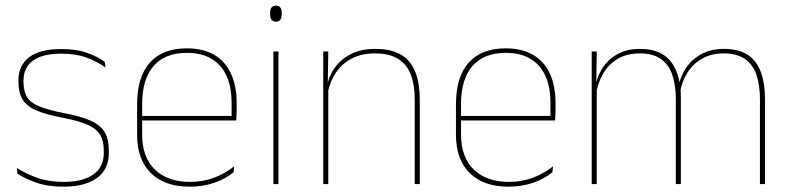

<svg xmlns="http://www.w3.org/2000/svg" viewBox="-20 -674 2894 703"><path d="M212.5 9.5Q154 9.5 112.2 -5.5Q70.5 -20.5 44.5 -37.5L41.5 -59Q76.5 -37 117.8 -22.5Q159 -8 213.5 -8Q282 -8 321 -34.8Q360 -61.5 360 -113.5V-123.5Q360 -157 347.5 -179Q335 -201 302.5 -216.2Q270 -231.5 209.5 -243Q148 -254.5 112.5 -270Q77 -285.5 62.2 -310.5Q47.5 -335.5 47.5 -374.5V-379.5Q47.5 -434.5 86.8 -464.5Q126 -494.5 204.5 -494.5Q260.5 -494.5 300.2 -480Q340 -465.5 363.5 -447.5L366.5 -427Q336 -449 296.8 -463.2Q257.5 -477.5 204 -477.5Q157 -477.5 126.5 -465.8Q96 -454 81 -432Q66 -410 66 -379.5V-374.5Q66 -339.5 79.2 -318.2Q92.5 -297 125 -284Q157.5 -271 214 -260Q278 -248 313.8 -231.2Q349.5 -214.5 364 -188.8Q378.5 -163 378.5 -124.5V-113.5Q378.5 -54 334.8 -22.2Q291 9.5 212.5 9.5Z M674.5 9.5Q583 9.5 532.5 -40.2Q482 -90 482 -180.5V-292.5Q482 -392.5 528.8 -444.8Q575.5 -497 664.5 -497Q723 -497 763.8 -473.5Q804.5 -450 825.5 -405.2Q846.5 -360.5 846.5 -296.5V-279.5Q846.5 -268.5 846.2 -257.5Q846 -246.5 845 -233H828Q828 -250.5 828 -266.5Q828 -282.5 828 -296Q828 -355.5 809.2 -396.5Q790.5 -437.5 754 -459Q717.5 -480.5 664.5 -480.5Q584.5 -480.5 542.5 -432.5Q500.5 -384.5 500.5 -292.5V-243.5V-239.5V-181Q500.5 -140 512.2 -108Q524 -76 546.5 -53.8Q569 -31.5 601.5 -19.8Q634 -8 675 -8Q722.5 -8 762.5 -22.8Q802.5 -37.5 837.5 -65L835 -43Q805.5 -19 764.5 -4.8Q723.5 9.5 674.5 9.5ZM490.5 -233V-249.5H838.5V-233Z M981 0V-485.5H999.5V0ZM990.5 -594.5Q980 -594.5 974.5 -601.2Q969 -608 969 -622V-626.5Q969 -640 974.5 -646.8Q980 -653.5 990.5 -653.5Q1001 -653.5 1006.2 -646.8Q1011.5 -640 1011.5 -626.5V-622Q1011.5 -608 1006.2 -601.2Q1001 -594.5 990.5 -594.5Z M1498.5 0V-310Q1498.5 -363 1484.2 -400.5Q1470 -438 1438 -458.2Q1406 -478.5 1352.5 -478.5Q1303 -478.5 1266.2 -458.8Q1229.5 -439 1207.5 -404.2Q1185.5 -369.5 1178.5 -325L1169.5 -344H1175Q1179.5 -385 1201.2 -419.2Q1223 -453.5 1261.5 -474.2Q1300 -495 1353.5 -495Q1414 -495 1449.8 -472.8Q1485.5 -450.5 1501.2 -409.2Q1517 -368 1517 -311V0ZM1163.5 0V-485.5H1182L1180 -358.5H1182V0Z M1842 9.5Q1750.5 9.5 1700 -40.2Q1649.5 -90 1649.5 -180.5V-292.5Q1649.5 -392.5 1696.2 -444.8Q1743 -497 1832 -497Q1890.5 -497 1931.2 -473.5Q1972 -450 1993 -405.2Q2014 -360.5 2014 -296.5V-279.5Q2014 -268.5 2013.8 -257.5Q2013.5 -246.5 2012.5 -233H1995.5Q1995.5 -250.5 1995.5 -266.5Q1995.5 -282.5 1995.5 -296Q1995.5 -355.5 1976.8 -396.5Q1958 -437.5 1921.5 -459Q1885 -480.5 1832 -480.5Q1752 -480.5 1710 -432.5Q1668 -384.5 1668 -292.5V-243.5V-239.5V-181Q1668 -140 1679.8 -108Q1691.5 -76 1714 -53.8Q1736.5 -31.5 1769 -19.8Q1801.5 -8 1842.5 -8Q1890 -8 1930 -22.8Q1970 -37.5 2005 -65L2002.5 -43Q1973 -19 1932 -4.8Q1891 9.5 1842 9.5ZM1658 -233V-249.5H2006V-233Z M2762.5 0V-310Q2762.5 -363 2749.5 -400.5Q2736.5 -438 2707.2 -458.2Q2678 -478.5 2629 -478.5Q2584.5 -478.5 2550.8 -459.2Q2517 -440 2496.2 -406.8Q2475.5 -373.5 2469.5 -331.5L2459 -351.5H2464Q2468.5 -389 2489.5 -421.8Q2510.5 -454.5 2546 -474.8Q2581.5 -495 2630 -495Q2685.5 -495 2718.5 -472.8Q2751.5 -450.5 2766.2 -409.2Q2781 -368 2781 -311V0ZM2146.5 0V-485.5H2165L2163 -357.5H2165V0ZM2454.5 0V-309.5Q2454.5 -362.5 2441.5 -400.2Q2428.5 -438 2399.5 -458.2Q2370.5 -478.5 2322 -478.5Q2276 -478.5 2242.2 -458.8Q2208.5 -439 2188.2 -404.2Q2168 -369.5 2161.5 -325L2151 -344H2158Q2162.5 -385 2182.5 -419.2Q2202.5 -453.5 2238 -474.2Q2273.5 -495 2323 -495Q2389.5 -495 2425.2 -460.8Q2461 -426.5 2470.5 -358Q2472 -346.5 2472.5 -336Q2473 -325.5 2473 -314V0Z"/></svg>

Font: Anek Gujarati Medium Thin
Style: Regular
Weight: 250
Version: Version 1.003